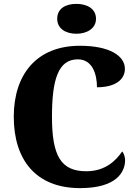

<svg xmlns="http://www.w3.org/2000/svg" viewBox="-20 -960 705 990"><path d="M374 -786C428 -786 475 -813 475 -863C475 -916 428 -940 374 -940C318 -940 275 -916 275 -863C275 -813 318 -786 374 -786ZM393 10C582 10 625 -74 625 -134C625 -149 619 -170 610 -179C579 -134 525 -77 425 -77C294 -77 248 -156 248 -358C248 -547 279 -654 381 -654C457 -654 480 -577 480 -510C578 -510 624 -552 624 -605C624 -671 547 -724 392 -724C167 -724 51 -574 51 -358C51 -137 164 10 393 10Z"/></svg>

Font: Noto Serif Sinhala SemiCondensed Black
Style: Regular
Weight: 900
Width: 4
Designer: Jelle Bosma - Monotype Design Team
Foundry: Monotype Imaging Inc.
Version: Version 2.007